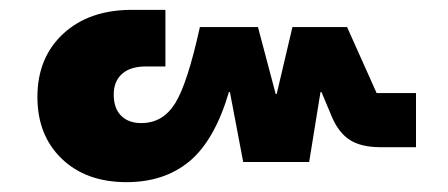

<svg xmlns="http://www.w3.org/2000/svg" viewBox="-20 -450 911 390"><path d="M237 -80Q155 -80 105.5 -127.5Q56 -175 56 -253Q56 -333 108.5 -381.5Q161 -430 248 -430H316V-315H276Q245 -315 228 -300Q211 -285 211 -258Q211 -230 226 -215Q241 -200 267 -200Q311 -200 336 -240.5Q361 -281 386 -395H504L540 -259H542L574 -395H685L745 -261H825V-151H753Q714 -151 691 -165.5Q668 -180 654 -213L633 -263H631L608 -121H474L447 -263H445Q416 -165 365 -122.5Q314 -80 237 -80Z"/></svg>

Font: Anuphan
Style: Bold
Weight: 700
Designer: Mike Abbink, Paul van der Laan, Pieter van Rosmalen, Mint Tantisuwanna
Foundry: Bold Monday; Cadson Demak
Version: Version 3.002;hotconv 1.0.109;makeotfexe 2.5.65596